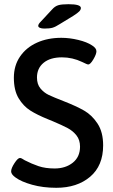

<svg xmlns="http://www.w3.org/2000/svg" viewBox="-20 -887 540 914"><path d="M54 -42Q33 -57 33 -71Q33 -86 49 -110.5Q65 -135 75 -135Q82 -135 98 -124Q131 -107 163.5 -96Q196 -85 240 -85Q292 -85 326.5 -112.5Q361 -140 361 -189Q361 -221 344 -242.5Q327 -264 301.5 -277.5Q276 -291 231 -310L209 -319Q157 -340 124 -361Q91 -382 68.5 -419.5Q46 -457 46 -517Q46 -575 75.5 -618Q105 -661 156 -684Q207 -707 272 -707Q311 -707 352.5 -697Q394 -687 418 -671Q439 -658 439 -643Q439 -629 424.5 -604.5Q410 -580 400 -580Q395 -580 371 -592Q325 -614 275 -614Q219 -614 187.5 -588Q156 -562 156 -518Q156 -486 172.5 -466Q189 -446 212 -435Q235 -424 284 -405Q343 -382 380.5 -360.5Q418 -339 444.5 -298.5Q471 -258 471 -195Q471 -98 409 -45.5Q347 7 248 7Q185 7 133 -7.5Q81 -22 54 -42ZM162 -764Q162 -772 174 -784L228 -842Q241 -857 257 -862Q273 -867 306 -867Q365 -867 365 -849Q365 -841 357.5 -833Q350 -825 328 -811L264 -772Q244 -759 230 -755Q216 -751 191 -751Q178 -751 170 -754.5Q162 -758 162 -764Z"/></svg>

Font: Asap-Medium
Style: Regular
Weight: 500
Designer: Pablo Cosgaya
Foundry: Omnibus-Type
Version: Version 2.000; ttfautohint (v1.8)